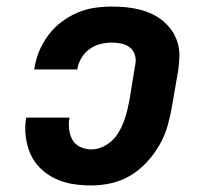

<svg xmlns="http://www.w3.org/2000/svg" viewBox="-20 -558 640 586"><path d="M259 8Q229 8 201 3.5Q173 -1 148 -13Q123 -25 103.5 -44Q84 -63 73 -88Q62 -113 58.5 -142Q55 -171 60 -199H192Q189 -182 191 -164Q193 -146 201 -131.5Q209 -117 225 -109.5Q241 -102 259 -102Q275 -102 291.5 -109Q308 -116 321 -128Q334 -140 343 -155.5Q352 -171 358 -187Q364 -203 368 -219.5Q372 -236 375 -252L393 -362Q396 -377 391.5 -391Q387 -405 376 -413.5Q365 -422 350.5 -425Q336 -428 321 -428Q304 -428 286 -423.5Q268 -419 253 -408Q238 -397 228.5 -381Q219 -365 216 -347Q216 -347 216 -346.5Q216 -346 216 -346H84Q84 -347 84 -347.5Q84 -348 85 -349Q89 -376 99.5 -401.5Q110 -427 127 -450Q144 -473 167 -490.5Q190 -508 215.5 -519Q241 -530 268 -534Q295 -538 321 -538Q343 -538 364 -536Q385 -534 405 -529Q425 -524 443.5 -515.5Q462 -507 477.5 -494Q493 -481 504.5 -464.5Q516 -448 522 -428Q528 -408 527.5 -386.5Q527 -365 524 -344L505 -234Q500 -204 491.5 -174Q483 -144 467 -116Q451 -88 428.5 -63.5Q406 -39 378.5 -22.5Q351 -6 320 1Q289 8 259 8Z"/></svg>

Font: Iosevka Slab XBdExObl
Style: Regular
Weight: 800
Width: 7
Italic angle: -9°
Monospace: yes
Designer: Belleve Invis
Foundry: Belleve Invis
Version: Version 11.1.0; ttfautohint (v1.8.3)